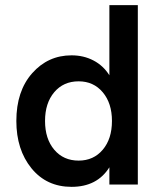

<svg xmlns="http://www.w3.org/2000/svg" viewBox="-20 -717 620 746"><path d="M258 9Q161 9 102.2 -63.2Q43.5 -135.5 43.5 -247Q43.5 -363 105 -432.5Q166.5 -502 258 -502Q305 -502 343.2 -482Q381.5 -462 405 -424.5V-697H515.5V0H405V-67Q357.5 9 258 9ZM285.5 -93Q343.5 -93 379.2 -135.2Q415 -177.5 415 -247Q415 -316 379.2 -358.5Q343.5 -401 285.5 -401Q226.5 -401 190.8 -358.8Q155 -316.5 155 -247Q155 -177.5 190.8 -135.2Q226.5 -93 285.5 -93Z"/></svg>

Font: HK Grotesk SemiBold
Style: Regular
Weight: 600
Designer: Alfredo Marco Pradil
Foundry: Hanken Design Co.
Version: Version 3.001;FEAKit 1.0